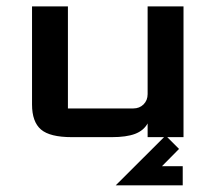

<svg xmlns="http://www.w3.org/2000/svg" viewBox="-20 -420 660 588"><path d="M476.1 88.9H539.6V147.5H334.5L487.3 -4.9L528.3 36.1ZM432.1 0V-42Q419.9 -20 393.6 -10Q367.2 0 322.3 0H200.2Q132.8 0 105.5 -23.4Q78.1 -46.9 78.1 -100.1V-400.4H188V-87.9H388.2Q407.2 -87.9 419.7 -100.3Q432.1 -112.8 432.1 -131.8V-400.4H542V0Z"/></svg>

Font: Squarish Sans CT
Style: Regular
Weight: 400
Version: Version 0.9